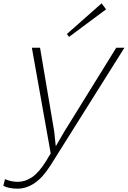

<svg xmlns="http://www.w3.org/2000/svg" viewBox="-90 -916 766 1151"><path d="M546 -860 324 -695 311 -712 519 -896ZM656 -630 213 75Q167 148 117.5 181.5Q68 215 15 215Q-37 215 -70 198L-60 158Q-23 174 17 174Q61 174 102.5 146Q144 118 188 47Q194 37 199 28Q204 20 208 13.5Q212 7 214 4L101 -630H150L235 -128L244 -42H246L296 -128L607 -630Z"/></svg>

Font: TypoPRO Sinkin Sans
Style: 200 X Light Italic
Weight: 200
Italic angle: -112°
Designer: Keith Bates
Foundry: K-Type
Version: Sinkin Sans (version 1.0)  by Keith Bates   •   © 2014   www